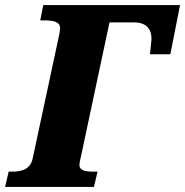

<svg xmlns="http://www.w3.org/2000/svg" viewBox="-44 -734 727 754"><path d="M-24 0H325L339 -60H323C292 -60 268 -64 268 -86C268 -95 270 -102 274 -120L386 -646H482C533 -646 551 -618 551 -581C551 -575 547 -544 545 -521H625L663 -714H126L114 -654H126C164 -654 192 -650 192 -623C192 -608 184 -580 180 -558L85 -115C77 -68 40 -60 2 -60H-10Z"/></svg>

Font: Noto Serif SemiCondensed Black
Style: Italic
Weight: 900
Width: 4
Italic angle: -12°
Designer: Monotype Design Team
Foundry: Monotype Imaging Inc.
Version: Version 2.014